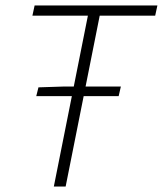

<svg xmlns="http://www.w3.org/2000/svg" viewBox="-20 -679 593 699"><path d="M112 -329 120 -361 213 -364H420L412 -329ZM176 0 300 -622H98L106 -659H553L545 -622H343L219 0Z"/></svg>

Font: Source Sans 3 Light
Style: Italic
Weight: 300
Italic angle: -11°
Designer: Paul D. Hunt
Foundry: Adobe
Version: Version 3.046;hotconv 1.0.118;makeotfexe 2.5.65603